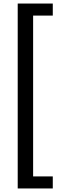

<svg xmlns="http://www.w3.org/2000/svg" viewBox="-20 -871 358 1084"><path d="M80 193V-851H278V-783H167V125H278V193Z"/></svg>

Font: Noto Sans Tamil UI
Style: Regular
Weight: 400
Designer: Jelle Bosma - Monotype Design Team
Foundry: Monotype Imaging Inc.
Version: Version 2.004